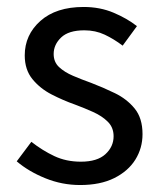

<svg xmlns="http://www.w3.org/2000/svg" viewBox="-20 -519 461 551"><path d="M210 12Q158 12 110 -7.5Q62 -27 28 -56L70 -112Q102 -87 136 -71Q170 -55 212 -55Q259 -55 282.5 -76.5Q306 -98 306 -128Q306 -153 289.5 -169.5Q273 -186 247.5 -197.5Q222 -209 195 -219Q161 -231 128 -248Q95 -265 73 -292Q51 -319 51 -360Q51 -419 96 -459Q141 -499 220 -499Q267 -499 306 -482.5Q345 -466 373 -444L332 -388Q307 -407 280.5 -419.5Q254 -432 222 -432Q177 -432 155.5 -411.5Q134 -391 134 -364Q134 -341 149.5 -326.5Q165 -312 189.5 -301.5Q214 -291 242 -281Q276 -268 310 -251.5Q344 -235 366.5 -207.5Q389 -180 389 -134Q389 -94 368.5 -61Q348 -28 308 -8Q268 12 210 12Z"/></svg>

Font: Assistant ExtraLight Medium
Style: Regular
Weight: 500
Version: Version 3.000